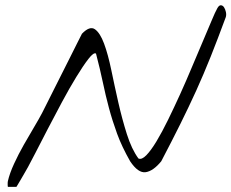

<svg xmlns="http://www.w3.org/2000/svg" viewBox="-20 -727 900 747"><path d="M10.7 -22.5Q17.6 -52.7 34.7 -89.8Q51.8 -127 72.3 -163.1Q92.8 -199.2 112.3 -231.9Q131.8 -264.6 143.6 -287.1Q149.4 -298.8 161.6 -322.8Q173.8 -346.7 189 -377.4Q204.1 -408.2 221.2 -441.4Q238.3 -474.6 253.4 -505.4Q268.6 -536.1 280.8 -560.1Q293 -584 298.8 -595.7Q329.1 -627 349.1 -613.3Q369.1 -599.6 384.8 -557.6Q400.4 -515.6 413.1 -454.1Q425.8 -392.6 440.4 -328.1Q455.1 -263.7 473.6 -205.1Q492.2 -146.5 518.6 -110.4Q531.2 -104.5 549.3 -123Q567.4 -141.6 588.9 -177.2Q610.4 -212.9 633.8 -260.7Q657.2 -308.6 681.2 -361.3Q705.1 -414.1 727.5 -467.8Q750 -521.5 769.5 -566.9Q789.1 -612.3 803.2 -646.5Q817.4 -680.7 825.2 -694.3Q832 -707 839.4 -706.5Q846.7 -706.1 851.6 -698.7Q856.4 -691.4 858.9 -680.2Q861.3 -668.9 858.4 -660.2Q827.1 -575.2 799.8 -506.8Q772.5 -438.5 743.7 -375Q714.8 -311.5 682.1 -245.6Q649.4 -179.7 607.4 -99.6Q576.2 -61.5 546.9 -57.1Q517.6 -52.7 486.3 -99.6Q454.1 -156.2 435.5 -207Q417 -257.8 403.8 -307.1Q390.6 -356.4 379.9 -407.7Q369.1 -459 353.5 -518.6Q344.7 -524.4 324.2 -498Q303.7 -471.7 276.9 -427.7Q250 -383.8 220.7 -329.1Q191.4 -274.4 165 -223.6Q138.7 -172.9 118.2 -132.8Q97.7 -92.8 88.9 -77.1Q84 -68.4 76.7 -55.7Q69.3 -43 62 -30.3Q54.7 -17.6 49.3 -8.8Q43.9 0 43.9 0H10.7Q9.8 -2 9.8 -10.7Q9.8 -19.5 10.7 -22.5Z"/></svg>

Font: Nothing You Could Do
Style: Regular
Weight: 400
Version: Version 1.005